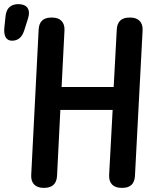

<svg xmlns="http://www.w3.org/2000/svg" viewBox="-95 -871 756 929"><path d="M181 -20 197 -339H450L433 -24C431 15 453 38 492 38H497C535 38 556 19 558 -20L595 -724C597 -763 575 -786 536 -786H531C493 -786 472 -767 470 -728L455 -450H203L217 -724C219 -763 197 -786 158 -786H153C115 -786 94 -767 92 -728L56 -24C54 15 76 38 115 38H119C157 38 179 19 181 -20ZM-37 -674C-8 -674 11 -690 22 -723L41 -783C54 -825 36 -851 -6 -851C-43 -851 -64 -831 -68 -794L-74 -737C-78 -696 -64 -674 -37 -674Z"/></svg>

Font: 寒蝉团圆体 Round
Style: Regular
Weight: 500
Designer: 寒蝉字型
Version: Version 2.700;Glyphs 3.1.1 (3135)